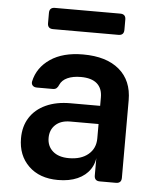

<svg xmlns="http://www.w3.org/2000/svg" viewBox="-54 -803 708 860"><g transform="rotate(5 300.0 -373.5)"><path d="M238.5 10Q155.3 10 106.5 -37.5Q57.6 -85 57.6 -162Q57.6 -215.9 82.7 -255.1Q107.7 -294.3 154.3 -315.8Q200.9 -337.3 264.4 -337.3H398.1V-375.6Q398.1 -416.1 373.5 -437.4Q348.9 -458.6 301 -458.6Q265.4 -458.6 240.9 -447.5Q216.5 -436.4 207.5 -415.7Q203.3 -405 197.1 -399.6Q191 -394.2 180.2 -394.2H108.6Q96.2 -394.2 89.6 -401.2Q82.9 -408.1 84.9 -419.9Q98.5 -482.9 155.2 -521.5Q211.9 -560 302.2 -560Q407.4 -560 465.3 -510.8Q523.2 -461.7 523.2 -373.3V-24.7Q523.2 0 498.5 0H426.1Q401.4 0 401.4 -24.7V-105.3H381.2L402.8 -122.9Q402.8 -82.3 382.8 -52.5Q362.8 -22.6 326.1 -6.3Q289.4 10 238.5 10ZM278.7 -91.7Q333.6 -91.7 365.8 -118.8Q398.1 -145.8 398.1 -190.9V-255.6H270.3Q228.6 -255.6 204.6 -233.2Q180.6 -210.8 180.6 -174.4Q180.6 -137.1 206.5 -114.4Q232.3 -91.7 278.7 -91.7ZM158 -661.2Q133.3 -661.2 133.3 -685.9V-732Q133.3 -756.7 158 -756.7H452Q476.7 -756.7 476.7 -732V-685.9Q476.7 -661.2 452 -661.2Z"/></g></svg>

Font: Pitagon Sans Mono
Style: Regular
Weight: 400
Monospace: yes
Designer: Travis Tran
Foundry: Pitagon
Version: Version 1.001;gftools[0.9.26]